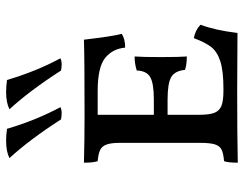

<svg xmlns="http://www.w3.org/2000/svg" viewBox="-105 -692 799 629"><g transform="rotate(-90 294.5 -377.5)"><path d="M528 -120Q510 -73 501 1L308 0Q164 0 76 2Q76 -29 81 -43Q106 -45 118.5 -51Q131 -57 136 -73Q141 -89 141 -121V-384Q141 -413 135.5 -428Q130 -443 117.5 -449Q105 -455 81 -457Q76 -472 76 -502Q148 -500 233 -500Q417 -500 479 -502Q490 -408 498 -378Q481 -367 453 -367Q449 -409 418.5 -433Q388 -457 311 -457H233V-273H283Q336 -273 356.5 -285Q377 -297 378 -329Q400 -336 424 -336Q422 -311 422 -252Q422 -188 424 -165Q397 -165 380 -171Q377 -204 356.5 -216Q336 -228 283 -228H233V-123Q233 -91 239.5 -74.5Q246 -58 262.5 -51.5Q279 -45 312 -45H318Q376 -45 407.5 -55Q439 -65 454.5 -84.5Q470 -104 484 -142Q511 -137 528 -120ZM91 -746Q113 -757 148 -757Q167 -757 187 -754Q215 -659 258 -579Q250 -575 238 -575Q230 -575 218 -577Q151 -681 91 -746ZM251 -746Q273 -757 308 -757Q327 -757 347 -754Q375 -659 418 -579Q410 -575 398 -575Q390 -575 378 -577Q311 -681 251 -746Z"/></g></svg>

Font: Vollkorn SC
Style: Regular
Weight: 400
Designer: Friedrich Althausen
Foundry: Friedrich Althausen
Version: Version 4.015